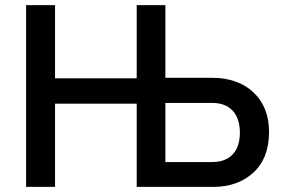

<svg xmlns="http://www.w3.org/2000/svg" viewBox="-20 -730 1097 750"><path d="M195 0V-325H514V0H814Q908 0 969 -55Q1031 -112 1031 -214Q1031 -313 968 -371Q939 -398 898.5 -412Q858 -426 812 -426H626V-710H514V-424H195V-710H82V0ZM626 -328H808Q861 -328 889 -297.5Q917 -267 917 -212Q917 -157 889 -127Q861 -97 808 -97H626Z"/></svg>

Font: RT Raleway SemiBold
Style: Regular
Weight: 400
Designer: Matt McInerney, Pablo Impallari, Rodrigo Fuenzalida — Edited by Milan Moffatt in April 2016
Foundry: Matt McInerney, Pablo Impallari, Rodrigo Fuenzalida — Edited by Milan Moffatt in April 2016
Version: Version 3.001